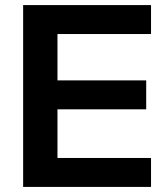

<svg xmlns="http://www.w3.org/2000/svg" viewBox="-20 -735 659 755"><path d="M573.9 0H71V-715H573.9V-601.2H206V-113.8H573.9ZM554.9 -305.1H196V-418.9H554.9Z"/></svg>

Font: Wix Madefor Display
Style: Regular
Weight: 400
Designer: Dalton Maag Ltd
Foundry: Dalton Maag Ltd
Version: Version 3.100